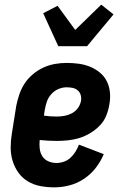

<svg xmlns="http://www.w3.org/2000/svg" viewBox="-20 -799 540 827"><path d="M214 8Q183 8 154 2.5Q125 -3 100.5 -17.5Q76 -32 59.5 -55Q43 -78 34.5 -105.5Q26 -133 26 -163Q26 -193 31 -223L50 -343Q55 -368 63.5 -393Q72 -418 86.5 -440Q101 -462 122 -479.5Q143 -497 167 -508Q191 -519 216.5 -523.5Q242 -528 267 -528Q293 -528 319 -524.5Q345 -521 368 -511.5Q391 -502 410 -486.5Q429 -471 440 -449Q451 -427 453.5 -401Q456 -375 451 -349Q447 -324 437.5 -300.5Q428 -277 409.5 -258Q391 -239 368.5 -225.5Q346 -212 321.5 -204.5Q297 -197 272.5 -194.5Q248 -192 224 -192Q205 -192 187.5 -193Q170 -194 151 -196Q149 -178 151 -159.5Q153 -141 162 -126.5Q171 -112 187.5 -104.5Q204 -97 223 -97Q239 -97 255 -102.5Q271 -108 283.5 -119.5Q296 -131 305 -145.5Q314 -160 320 -176L427 -135Q414 -104 392.5 -76Q371 -48 341.5 -28.5Q312 -9 279 -0.5Q246 8 214 8ZM224 -297Q241 -297 257.5 -300Q274 -303 289.5 -311Q305 -319 315.5 -333.5Q326 -348 329 -365Q331 -378 327.5 -390Q324 -402 314.5 -410Q305 -418 292.5 -420.5Q280 -423 267 -423Q249 -423 231.5 -415.5Q214 -408 201 -393.5Q188 -379 182 -361.5Q176 -344 173 -326L169 -301Q182 -299 196 -298Q210 -297 224 -297ZM231 -600 166 -742 228 -774 304 -670 416 -779 469 -737 355 -600Z"/></svg>

Font: Iosevka Extrabold
Style: Italic
Weight: 800
Italic angle: -9°
Monospace: yes
Designer: Belleve Invis
Foundry: Belleve Invis
Version: Version 32.5.0; ttfautohint (v1.8.4)